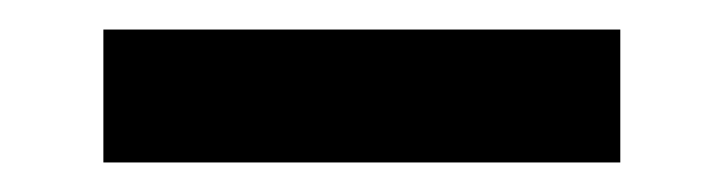

<svg xmlns="http://www.w3.org/2000/svg" viewBox="-20 -445 490 130"><path d="M50 -425H400V-335H50Z"/></svg>

Font: Otomanopee
Style: Regular
Weight: 400
Designer: Das Ende der Wildnis
Foundry: Gutenberg Labo
Version: Version 3.000